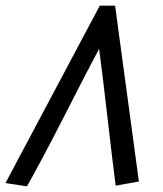

<svg xmlns="http://www.w3.org/2000/svg" viewBox="-45 -654 583 686"><path d="M368.2 9.3Q357.9 -70.3 339.1 -233.4Q320.3 -396.5 309.1 -479.5Q276.9 -419.9 189.9 -249.5Q103 -79.1 51.3 11.7L-25.4 0L311.5 -633.8H366.2L451.2 -5.4Z"/></svg>

Font: Fantasque Sans Mono
Style: Italic
Weight: 400
Italic angle: -11°
Monospace: yes
Designer: Jany Belluz
Version: Version 1.8.0 ; ttfautohint (v1.8.2)